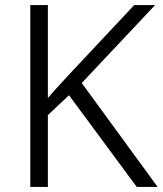

<svg xmlns="http://www.w3.org/2000/svg" viewBox="-20 -734 639 754"><path d="M599 0H517L251 -360L168 -282V0H99V-714H168V-349Q191 -376 216 -403Q241 -430 266 -457L507 -714H589L301 -408Z"/></svg>

Font: Noto Sans Syriac Eastern Light
Style: Regular
Weight: 300
Designer: Patrick Giasson and the Monotype Design Team
Foundry: Monotype Imaging Inc.
Version: Version 3.001